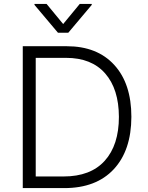

<svg xmlns="http://www.w3.org/2000/svg" viewBox="-20 -964 757 984"><path d="M218.8 -943.8 303.7 -840.8 388.7 -943.8H450.2V-939L330.1 -796.4H276.9L156.7 -939V-943.8ZM309.6 0H96.7V-727.1H322.3Q478 -727.1 565.7 -631.1Q653.3 -535.2 653.3 -365.2Q652.8 -192.9 562.7 -96.4Q472.7 0 309.6 0ZM163.1 -59.6H305.7Q444.3 -59.6 516.8 -140.1Q589.4 -220.7 589.4 -365.2Q588.9 -507.8 519 -587.6Q449.2 -667.5 318.4 -667.5H163.1Z"/></svg>

Font: Interop Light
Style: Regular
Weight: 300
Designer: Rasmus Andersson, Google, Jang Haemin
Foundry: jhaemin
Version: Version 1.007